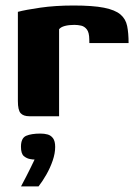

<svg xmlns="http://www.w3.org/2000/svg" viewBox="-20 -422 503 697"><path d="M194.5 0H86.7Q64.9 0 54.9 -11.1Q44.9 -22.1 44.9 -55.2V-379Q72.5 -386.4 126.5 -394.2Q180.4 -402 246.9 -402Q317 -402 357.5 -394Q397.9 -385.9 417.1 -369.6Q436.4 -353.3 441.6 -327.6Q446.8 -301.9 446.8 -265.6H304.4L304.1 -279.6Q303.8 -303.9 295.4 -315Q287 -326 274.8 -328.9Q262.7 -331.7 249.6 -331.7Q230.4 -331.7 215.5 -327.8Q200.5 -323.8 194.5 -315.8ZM56.3 254.7Q67.5 234.1 75.1 218.9Q82.8 203.7 90.1 189.1Q97.4 174.5 105.6 157.1Q102.6 157.1 98.6 156.8Q94.7 156.4 90.9 155.7Q77.4 153.7 66.7 144.8Q56.1 136 56.1 110.8Q56.1 79.2 75 71Q93.9 62.9 126.9 62.9Q140.8 62.9 152.7 66.1Q164.6 69.3 172.5 79.8Q180.3 90.4 180.3 111.5Q180.3 134.5 171.4 160.7Q162.4 187 148.4 211.6Q134.3 236.3 119.9 254.7Z"/></svg>

Font: Genos Thin
Style: Regular
Weight: 100
Designer: Robert E. Leuschke
Foundry: Robert E. Leuschke
Version: Version 1.010